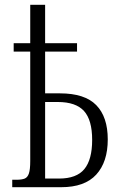

<svg xmlns="http://www.w3.org/2000/svg" viewBox="-20 -780 501 800"><path d="M31 -31H48Q71 -31 83 -36Q95 -41 100.5 -57.5Q106 -74 106 -109V-565H37V-600H106V-760H168V-600H301V-565H168V-391H230Q333 -391 381 -342Q429 -293 429 -199Q429 -105 381 -52.5Q333 0 235 0H31ZM226 -36Q299 -36 331.5 -75.5Q364 -115 364 -197Q364 -280 330 -317.5Q296 -355 221 -355H168V-36Z"/></svg>

Font: Noto Serif CondLight
Style: Regular
Weight: 300
Width: 3
Designer: Monotype Design Team
Foundry: Monotype Imaging Inc.
Version: Version 1.001